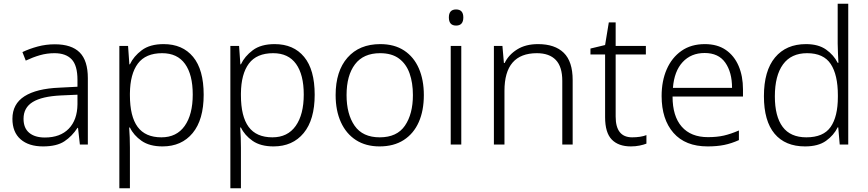

<svg xmlns="http://www.w3.org/2000/svg" viewBox="-20 -780 4684 1036"><path d="M276 -541Q366 -541 410 -497Q454 -453 454 -358V0H411L401 -90H398Q369 -45 327.5 -17.5Q286 10 212 10Q135 10 91 -28.5Q47 -67 47 -139Q47 -219 112 -260.5Q177 -302 301 -307L398 -312V-349Q398 -427 366.5 -460Q335 -493 274 -493Q233 -493 195 -482Q157 -471 119 -453L101 -499Q139 -517 183.5 -529Q228 -541 276 -541ZM308 -265Q206 -260 156.5 -229.5Q107 -199 107 -139Q107 -89 137.5 -63.5Q168 -38 222 -38Q305 -38 351 -85.5Q397 -133 398 -217V-269Z M863 -542Q965 -542 1022 -473Q1079 -404 1079 -269Q1079 -134 1019.5 -62Q960 10 857 10Q787 10 744 -20Q701 -50 681 -92H677Q679 -67 680 -37.5Q681 -8 681 17V236H624V-532H671L678 -433H681Q701 -476 745 -509Q789 -542 863 -542ZM855 -493Q766 -493 724 -437Q682 -381 681 -276V-266Q681 -152 722.5 -95.5Q764 -39 851 -39Q933 -39 976.5 -100.5Q1020 -162 1020 -270Q1020 -377 978.5 -435Q937 -493 855 -493Z M1462 -542Q1564 -542 1621 -473Q1678 -404 1678 -269Q1678 -134 1618.5 -62Q1559 10 1456 10Q1386 10 1343 -20Q1300 -50 1280 -92H1276Q1278 -67 1279 -37.5Q1280 -8 1280 17V236H1223V-532H1270L1277 -433H1280Q1300 -476 1344 -509Q1388 -542 1462 -542ZM1454 -493Q1365 -493 1323 -437Q1281 -381 1280 -276V-266Q1280 -152 1321.5 -95.5Q1363 -39 1450 -39Q1532 -39 1575.5 -100.5Q1619 -162 1619 -270Q1619 -377 1577.5 -435Q1536 -493 1454 -493Z M2267 -267Q2267 -183 2239.5 -121Q2212 -59 2158.5 -24.5Q2105 10 2028 10Q1954 10 1901 -24Q1848 -58 1819.5 -120.5Q1791 -183 1791 -267Q1791 -396 1855 -469Q1919 -542 2032 -542Q2108 -542 2160.5 -507.5Q2213 -473 2240 -411Q2267 -349 2267 -267ZM1850 -267Q1850 -164 1893.5 -101.5Q1937 -39 2029 -39Q2122 -39 2165 -102Q2208 -165 2208 -267Q2208 -333 2190 -384Q2172 -435 2133 -464Q2094 -493 2031 -493Q1941 -493 1895.5 -433Q1850 -373 1850 -267Z M2441 -729Q2480 -729 2480 -686Q2480 -642 2441 -642Q2402 -642 2402 -686Q2402 -729 2441 -729ZM2469 -532V0H2412V-532Z M2883 -542Q2974 -542 3022 -495Q3070 -448 3070 -348V0H3014V-344Q3014 -420 2979 -456.5Q2944 -493 2877 -493Q2702 -493 2702 -290V0H2645V-532H2691L2699 -440H2703Q2724 -484 2770 -513Q2816 -542 2883 -542Z M3391 -39Q3413 -39 3433 -42Q3453 -45 3468 -51V-5Q3453 1 3431 5.5Q3409 10 3384 10Q3317 10 3281 -27Q3245 -64 3245 -148V-486H3166V-518L3245 -537L3265 -659H3302V-532H3465V-486H3302V-151Q3302 -39 3391 -39Z M3783 -542Q3851 -542 3896.5 -510.5Q3942 -479 3965.5 -424Q3989 -369 3989 -298V-259H3609Q3609 -153 3658.5 -96.5Q3708 -40 3800 -40Q3849 -40 3886 -48.5Q3923 -57 3967 -76V-24Q3927 -6 3888 2Q3849 10 3798 10Q3678 10 3614 -63Q3550 -136 3550 -262Q3550 -343 3577.5 -406Q3605 -469 3657 -505.5Q3709 -542 3783 -542ZM3782 -494Q3709 -494 3663.5 -445Q3618 -396 3611 -306H3930Q3930 -390 3893.5 -442Q3857 -494 3782 -494Z M4324 10Q4217 10 4159.5 -58.5Q4102 -127 4102 -261Q4102 -398 4162 -470Q4222 -542 4329 -542Q4396 -542 4437.5 -512.5Q4479 -483 4500 -441H4504Q4503 -464 4501.5 -492.5Q4500 -521 4500 -545V-760H4557V0H4511L4503 -93H4500Q4479 -50 4437 -20Q4395 10 4324 10ZM4331 -39Q4423 -39 4462 -95Q4501 -151 4501 -257V-266Q4501 -376 4462.5 -434.5Q4424 -493 4335 -493Q4249 -493 4205 -432.5Q4161 -372 4161 -260Q4161 -152 4203 -95.5Q4245 -39 4331 -39Z"/></svg>

Font: Noto Sans Tamil Light
Style: Regular
Weight: 300
Designer: Jelle Bosma - Monotype Design Team
Foundry: Monotype Imaging Inc.
Version: Version 2.004; ttfautohint (v1.8.4.7-5d5b)